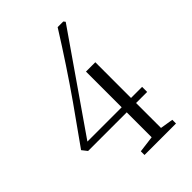

<svg xmlns="http://www.w3.org/2000/svg" viewBox="-206 -788 880 880"><g transform="rotate(-45 234.5 -348.0)"><path d="M30.3 -195.8 10.3 -221.2 138.7 -401.9Q236.8 -542 333 -695.8H369.6L376.5 -687L58.6 -228.5H280.8V-460H341.3V-228.5H413.1V-195.8H341.3V-34.2L404.3 -23.9V0H200.2V-23.9L280.8 -34.2V-195.8Z"/></g></svg>

Font: Elstob Light
Style: Regular
Weight: 300
Designer: Peter S. Baker
Version: Version 1.015